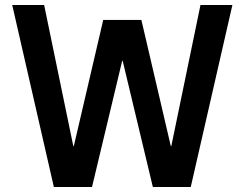

<svg xmlns="http://www.w3.org/2000/svg" viewBox="-20 -750 981 770"><path d="M196 0 29 -730H157L274 -164H276L394 -670H547L665 -164H667L784 -730H912L745 0H593L472 -506H470L349 0Z"/></svg>

Font: M PLUS 2 SemiBold
Style: Regular
Weight: 600
Designer: Coji Morishita
Foundry: UNDERFOREST DESIGN
Version: Version 1.001